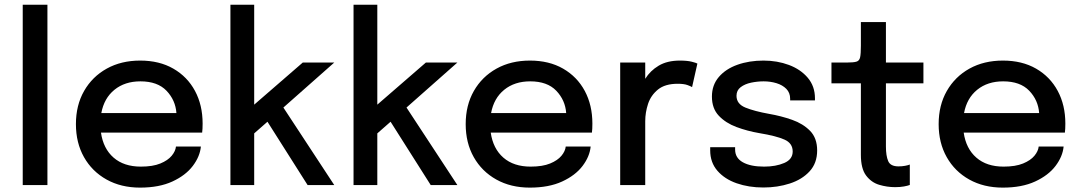

<svg xmlns="http://www.w3.org/2000/svg" viewBox="-20 -802 4686 832"><path d="M185.5 -781.5V0H78.5V-781.5Z M850.5 -167Q846.5 -124 815.5 -83Q784.5 -42 727 -15.5Q669.5 11 587 11Q504.5 11 441.8 -24Q379 -59 344 -121Q309 -183 309 -264Q309 -346 344.5 -408Q380 -470 442.8 -504.8Q505.5 -539.5 587.5 -539.5Q670.5 -539.5 731.2 -504.5Q792 -469.5 825 -408Q858 -346.5 858 -266.5Q858 -257.5 857.5 -244.8Q857 -232 856 -227.5H417.5Q427.5 -158 472.2 -119Q517 -80 590.5 -80Q642 -80 674.8 -93.5Q707.5 -107 724 -127Q740.5 -147 742.5 -167ZM588.5 -449.5Q521 -449.5 476 -413Q431 -376.5 419 -312H744.5Q740.5 -368 701.5 -408.8Q662.5 -449.5 588.5 -449.5Z M978.5 0V-781.5H1081.5V-348.5L1292 -531H1428.5L1208 -336L1428.5 0H1313L1139 -274.5L1081.5 -224V0Z M1512 0V-781.5H1615V-348.5L1825.5 -531H1962L1741.5 -336L1962 0H1846.5L1672.5 -274.5L1615 -224V0Z M2539.5 -167Q2535.5 -124 2504.5 -83Q2473.5 -42 2416 -15.5Q2358.5 11 2276 11Q2193.5 11 2130.8 -24Q2068 -59 2033 -121Q1998 -183 1998 -264Q1998 -346 2033.5 -408Q2069 -470 2131.8 -504.8Q2194.5 -539.5 2276.5 -539.5Q2359.5 -539.5 2420.2 -504.5Q2481 -469.5 2514 -408Q2547 -346.5 2547 -266.5Q2547 -257.5 2546.5 -244.8Q2546 -232 2545 -227.5H2106.5Q2116.5 -158 2161.2 -119Q2206 -80 2279.5 -80Q2331 -80 2363.8 -93.5Q2396.5 -107 2413 -127Q2429.5 -147 2431.5 -167ZM2277.5 -449.5Q2210 -449.5 2165 -413Q2120 -376.5 2108 -312H2433.5Q2429.5 -368 2390.5 -408.8Q2351.5 -449.5 2277.5 -449.5Z M2667.5 0V-531H2776V-460.5Q2797.5 -495.5 2834.5 -517.5Q2871.5 -539.5 2926 -539.5Q2958 -539.5 2977.8 -534.5Q2997.5 -529.5 3002 -526.5L2979 -424.5Q2974 -428 2958.8 -433.5Q2943.5 -439 2916.5 -439Q2862 -439 2831.2 -414Q2800.5 -389 2788.2 -351.8Q2776 -314.5 2776 -277V0Z M3288 10.5Q3224.5 10.5 3172.2 -7.8Q3120 -26 3088.8 -62Q3057.5 -98 3057.5 -150.5V-164H3165.5V-154Q3165.5 -117.5 3199 -98.8Q3232.5 -80 3291 -80Q3342 -80 3378.5 -95.8Q3415 -111.5 3415 -145.5Q3415 -181.5 3379.2 -197.2Q3343.5 -213 3271 -225Q3218.5 -234 3171.5 -251.5Q3124.5 -269 3094.8 -300.5Q3065 -332 3065 -383.5Q3065 -433.5 3095 -468.5Q3125 -503.5 3175.8 -521.5Q3226.5 -539.5 3288.5 -539.5Q3348 -539.5 3398.8 -520.5Q3449.5 -501.5 3480.5 -464.8Q3511.5 -428 3511.5 -376V-367H3404V-374Q3404 -400 3387.5 -416.8Q3371 -433.5 3344.8 -441.5Q3318.5 -449.5 3289 -449.5Q3262 -449.5 3234.8 -443.8Q3207.5 -438 3189.5 -424.2Q3171.5 -410.5 3171.5 -387Q3171.5 -351.5 3210.2 -335.8Q3249 -320 3313 -308.5Q3365 -299.5 3412.5 -282.8Q3460 -266 3490.5 -234.8Q3521 -203.5 3521 -150Q3521 -95 3488.2 -59.5Q3455.5 -24 3402.5 -6.8Q3349.5 10.5 3288 10.5Z M3859 9Q3824 9 3789.8 -1.2Q3755.5 -11.5 3733 -41.5Q3710.5 -71.5 3710.5 -131V-441H3583V-531H3650Q3678.5 -531 3691.2 -534.8Q3704 -538.5 3707.2 -553.8Q3710.5 -569 3710.5 -604V-706.5H3819V-531H3981.5V-441H3819V-167Q3819 -127 3828.8 -104Q3838.5 -81 3873.5 -81Q3888.5 -81 3902 -83.5Q3915.5 -86 3922.5 -89V-0.5Q3913.5 3 3897 6Q3880.5 9 3859 9Z M4589 -167Q4585 -124 4554 -83Q4523 -42 4465.5 -15.5Q4408 11 4325.5 11Q4243 11 4180.2 -24Q4117.5 -59 4082.5 -121Q4047.5 -183 4047.5 -264Q4047.5 -346 4083 -408Q4118.5 -470 4181.2 -504.8Q4244 -539.5 4326 -539.5Q4409 -539.5 4469.8 -504.5Q4530.5 -469.5 4563.5 -408Q4596.5 -346.5 4596.5 -266.5Q4596.5 -257.5 4596 -244.8Q4595.5 -232 4594.5 -227.5H4156Q4166 -158 4210.8 -119Q4255.5 -80 4329 -80Q4380.5 -80 4413.2 -93.5Q4446 -107 4462.5 -127Q4479 -147 4481 -167ZM4327 -449.5Q4259.5 -449.5 4214.5 -413Q4169.5 -376.5 4157.5 -312H4483Q4479 -368 4440 -408.8Q4401 -449.5 4327 -449.5Z"/></svg>

Font: Epilogue Medium
Style: Regular
Weight: 500
Designer: Tyler Finck
Foundry: Etcetera Type Co
Version: Version 2.111; ttfautohint (v1.8.3)